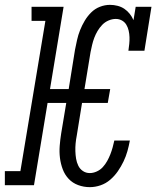

<svg xmlns="http://www.w3.org/2000/svg" viewBox="-40 -763 660 791"><path d="M330 8Q305 8 282 -0.5Q259 -9 243 -26Q227 -43 218.5 -65.5Q210 -88 207 -112.5Q204 -137 206 -162.5Q208 -188 212 -213L233 -339H156L100 0H-20V-58H44L147 -677H90V-735H222L166 -396H243L269 -558Q273 -578 277.5 -598.5Q282 -619 290 -639Q298 -659 309 -677.5Q320 -696 335.5 -711.5Q351 -727 371.5 -735Q392 -743 413 -743Q429 -743 444.5 -739Q460 -735 472.5 -726.5Q485 -718 494.5 -706Q504 -694 510 -680L519 -735H584L555 -554H489Q491 -568 492.5 -582Q494 -596 493.5 -610Q493 -624 490 -637Q487 -650 480.5 -661Q474 -672 462.5 -678.5Q451 -685 437 -685Q422 -685 407 -678.5Q392 -672 381 -660.5Q370 -649 362 -635.5Q354 -622 348.5 -607.5Q343 -593 339.5 -578Q336 -563 333 -548L308 -396H414L404 -339H298L276 -203Q273 -188 271.5 -172Q270 -156 270.5 -140Q271 -124 273.5 -109Q276 -94 282.5 -80.5Q289 -67 301.5 -58.5Q314 -50 330 -50Q344 -50 358.5 -56.5Q373 -63 383.5 -74.5Q394 -86 401.5 -99.5Q409 -113 414.5 -127Q420 -141 424 -155.5Q428 -170 431 -184H495Q491 -162 485 -140.5Q479 -119 469 -98Q459 -77 445.5 -57.5Q432 -38 414 -22.5Q396 -7 374 0.5Q352 8 330 8Z"/></svg>

Font: Iosevka Curly Slab LtExObl
Style: Regular
Weight: 300
Width: 7
Italic angle: -9°
Monospace: yes
Designer: Belleve Invis
Foundry: Belleve Invis
Version: Version 11.1.0; ttfautohint (v1.8.3)